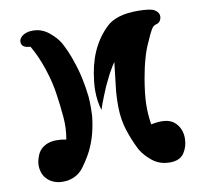

<svg xmlns="http://www.w3.org/2000/svg" viewBox="-82 -838 975 920"><g transform="rotate(-10 406.0 -378.0)"><path d="M133.8 -744.1Q176.8 -744.1 210.9 -716.8Q245.1 -689.5 262.7 -659.2Q286.1 -616.2 301.8 -569.3Q318.4 -522.5 328.1 -477.5Q337.9 -431.6 342.8 -385.7Q344.7 -361.3 344.7 -335.9Q344.7 -315.4 343.8 -294.9Q339.8 -252 329.1 -210Q318.4 -168 298.8 -127.9Q280.3 -91.8 252.9 -54.7Q225.6 -17.6 176.8 -7.8Q163.1 -5.9 149.4 -5.9Q120.1 -5.9 95.7 -19.5Q60.5 -41 52.7 -78.1Q49.8 -88.9 49.8 -101.6Q49.8 -122.1 58.6 -145.5Q70.3 -181.6 107.4 -198.2Q128.9 -207 154.3 -207Q178.7 -207 202.1 -202.1Q211.9 -254.9 207 -311.5Q202.1 -367.2 194.3 -419.9Q186.5 -480.5 164.1 -547.9Q142.6 -614.3 110.4 -669.9Q70.3 -671.9 67.4 -695.3Q63.5 -717.8 88.9 -733.4Q96.7 -738.3 108.4 -741.2Q119.1 -744.1 133.8 -744.1ZM762.7 -109.4Q762.7 -70.3 742.2 -39.1Q721.7 -7.8 672.9 -7.8Q623 -7.8 587.9 -36.1Q552.7 -64.5 534.2 -96.7Q510.7 -142.6 493.2 -195.3Q475.6 -249 474.6 -310.5Q473.6 -365.2 480.5 -418Q487.3 -471.7 493.2 -528.3Q483.4 -514.6 473.6 -497.1Q462.9 -479.5 453.1 -459Q433.6 -421.9 418 -380.9Q401.4 -340.8 392.6 -312.5Q378.9 -357.4 378.9 -409.2Q378.9 -431.6 381.8 -454.1Q389.6 -531.2 416 -592.8Q445.3 -659.2 494.1 -705.1Q542 -750 644.5 -750Q710.9 -750 729.5 -736.3Q748 -723.6 748 -706.1Q748 -694.3 741.2 -683.6Q734.4 -673.8 721.7 -670.9Q706.1 -668 695.3 -646.5Q683.6 -625 670.9 -594.7Q654.3 -559.6 643.6 -520.5Q631.8 -480.5 622.1 -424.8Q609.4 -350.6 608.4 -301.8Q607.4 -253.9 615.2 -203.1Q695.3 -219.7 729.5 -188.5Q762.7 -158.2 762.7 -109.4Z"/></g></svg>

Font: MahoPreGreeks
Style: Regular
Weight: 400
Designer: ABC, Toei Animation
Foundry: Ishotihadus
Version: Version 1.00